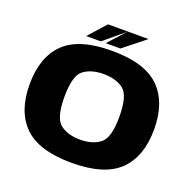

<svg xmlns="http://www.w3.org/2000/svg" viewBox="-141 -959 1111 1108"><g transform="rotate(20 414.0 -405.5)"><path d="M412 6Q613.5 6 704 -82.5Q794.5 -171 794.5 -337.5Q794.5 -504.5 704 -593Q613.5 -681.5 412 -681.5Q210 -681.5 120 -593.2Q30 -505 30 -337.5Q30 -171 120.5 -82.5Q211 6 412 6ZM412 -136.5Q336.5 -136.5 290 -172.2Q243.5 -208 243.5 -337.5Q243.5 -469 290 -504Q336.5 -539 412 -539Q488 -539 534.5 -504Q581 -469 581 -337.5Q581 -208 534.5 -172.2Q488 -136.5 412 -136.5ZM362 -710.5H452L585.5 -817H458ZM241.5 -710.5H331.5L459 -817H337Z"/></g></svg>

Font: Anybody SemiExpanded ExtraBold
Style: Regular
Weight: 800
Width: 6
Version: Version 1.113;gftools[0.9.25]